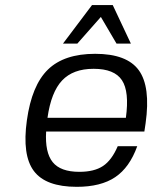

<svg xmlns="http://www.w3.org/2000/svg" viewBox="-20 -720 605 750"><path d="M160.2 -206.1Q155.3 -124.5 185.8 -86.7Q216.3 -48.8 290 -48.8Q348.1 -48.8 382.3 -71.5Q416.5 -94.2 439.9 -148.9H516.1Q486.3 -65.9 430.2 -28.1Q374 9.8 279.8 9.8Q158.7 9.8 112.3 -52Q65.9 -113.8 85 -250Q104 -386.7 167.2 -448.2Q230.5 -509.8 351.6 -509.8Q475.6 -509.8 522.2 -445.6Q568.8 -381.3 548.8 -238.8L543.9 -206.1ZM346.2 -451.2H345.2Q265.6 -451.2 222.7 -405.8Q179.7 -360.4 165.5 -259.8H471.7Q485.8 -362.3 456.3 -406.7Q426.8 -451.2 346.2 -451.2ZM491.2 -549.8H435.1L374 -653.8L282.2 -549.8H226.1L339.4 -700.2H420.4Z"/></svg>

Font: Fivo Sans
Style: Italic
Weight: 400
Designer: Alexander Slobzheninov
Foundry: Alexander Slobzheninov
Version: 1.0